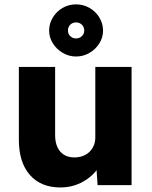

<svg xmlns="http://www.w3.org/2000/svg" viewBox="-20 -832 683 863"><path d="M64.8 -203.4V-531H227.8V-224.8Q227.8 -177.4 250.7 -150.9Q273.6 -124.4 314.8 -124.4Q342 -124.4 363.3 -135.8Q384.6 -147.2 396.5 -167.7Q408.4 -188.2 408.4 -213.8V-531H571.4V0H418.6L411.4 -108.8L441.4 -120.8Q424.6 -63.8 371.2 -26.6Q317.8 10.6 251.8 10.6Q163.6 10.6 114.2 -45.8Q64.8 -102.2 64.8 -203.4ZM200.8 -694.8Q200.8 -725.8 217.3 -753.1Q233.8 -780.4 261.4 -796.4Q288.9 -812.4 321.8 -812.4Q354.4 -812.4 382.3 -796.5Q410.2 -780.6 426.7 -753.2Q443.2 -725.8 443.2 -694.3Q443.2 -663.6 426.4 -636.8Q409.6 -610 381.7 -594Q353.8 -578 322 -578Q290.2 -578 262.5 -594Q234.8 -610 217.8 -636.9Q200.8 -663.8 200.8 -694.8ZM358.6 -694.2Q358.6 -710.6 348.1 -720.9Q337.6 -731.2 321.9 -731.2Q306.2 -731.2 295.8 -721Q285.4 -710.7 285.4 -695Q285.4 -679.6 296 -669.4Q306.6 -659.2 321.6 -659.2Q337.2 -659.2 347.9 -669.5Q358.6 -679.8 358.6 -694.2Z"/></svg>

Font: Easer Grotesk Variable
Style: Regular
Weight: 400
Designer: Boardeaser, Bonnie Shaver-Troup, Thomas Jockin
Foundry: Lexend
Version: Version 1.001;Glyphs 3.1.2 (3151)